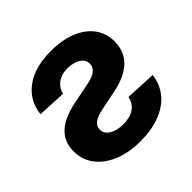

<svg xmlns="http://www.w3.org/2000/svg" viewBox="-145 -688 841 841"><g transform="rotate(-45 275.5 -268.0)"><path d="M46.9 -383.3Q55.2 -458.5 114.3 -502.7Q173.3 -546.9 274.9 -546.9Q343.8 -546.9 394.5 -526.4Q445.3 -505.9 473.6 -468.3Q502 -430.7 502 -379.4Q502 -318.4 462.9 -279.8Q423.8 -241.2 345.7 -225.1L252.4 -206.1Q217.8 -199.2 200.2 -185.8Q182.6 -172.4 182.6 -151.4Q182.6 -126.5 207.5 -110.8Q232.4 -95.2 272.9 -95.2Q314.5 -95.2 340.1 -112.8Q365.7 -130.4 372.6 -164.1L515.6 -157.2Q509.3 -105 478.3 -67.4Q447.3 -29.8 395 -9.5Q342.8 10.7 272.5 10.7Q203.1 10.7 149.2 -11.2Q95.2 -33.2 64.7 -73Q34.2 -112.8 34.2 -166Q34.2 -223.6 72.3 -259.8Q110.4 -295.9 189.9 -312L287.6 -331.5Q324.2 -338.9 340.3 -352.8Q356.4 -366.7 356.4 -387.2Q356.4 -411.6 332.8 -426.8Q309.1 -441.9 272.5 -441.9Q232.9 -441.9 209.2 -423.1Q185.5 -404.3 180.2 -376.5Z"/></g></svg>

Font: Inter 18pt
Style: Bold
Weight: 700
Designer: Rasmus Andersson
Foundry: rsms
Version: Version 4.001;git-66647c0bb